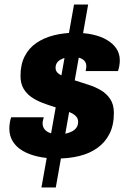

<svg xmlns="http://www.w3.org/2000/svg" viewBox="-20 -764 552 843"><path d="M162 59 305 -744H367L225 59ZM232 -68Q184 -68 145 -77Q106 -86 78.5 -102.5Q51 -119 36 -143.5Q21 -168 21 -199Q21 -211 23 -224.5Q25 -238 29 -249H172Q170 -241 168.5 -234.5Q167 -228 167 -223Q167 -207 176 -196Q185 -185 201.5 -179.5Q218 -174 238 -174Q252 -174 267 -177Q282 -180 295 -186.5Q308 -193 315.5 -203.5Q323 -214 323 -229Q323 -243 314.5 -252.5Q306 -262 291 -269Q276 -276 257 -282.5Q238 -289 217 -295Q191 -303 165 -313Q139 -323 117.5 -338Q96 -353 83 -375.5Q70 -398 70 -431Q70 -481 88.5 -517Q107 -553 140 -575.5Q173 -598 216.5 -609Q260 -620 309 -620Q350 -620 385.5 -612.5Q421 -605 448 -589.5Q475 -574 490.5 -551.5Q506 -529 506 -499Q506 -486 503.5 -473Q501 -460 498 -452H356Q358 -461 358.5 -465.5Q359 -470 359 -473Q359 -487 351.5 -496Q344 -505 330.5 -509.5Q317 -514 298 -514Q283 -514 269.5 -511Q256 -508 245.5 -502Q235 -496 229.5 -487Q224 -478 224 -466Q224 -451 236 -441.5Q248 -432 268.5 -425Q289 -418 312 -410Q339 -401 368 -392Q397 -383 422.5 -368Q448 -353 464 -329Q480 -305 480 -268Q480 -214 460.5 -176Q441 -138 407 -114Q373 -90 328 -79Q283 -68 232 -68Z"/></svg>

Font: Archivo SemiCondensed ExtraBold
Style: Italic
Weight: 800
Width: 4
Italic angle: -10°
Designer: Hector Gatti
Foundry: Omnibus-Type
Version: Version 2.001